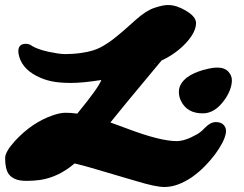

<svg xmlns="http://www.w3.org/2000/svg" viewBox="-35 -707 971 764"><path d="M368.2 -388.7Q294.4 -377 247.3 -377Q200.2 -377 168.9 -383.8Q137.7 -390.6 110.4 -404.8Q48.3 -437 38.6 -494.1Q34.7 -523.9 54.7 -530.8Q60.5 -532.7 68.6 -532.7Q76.7 -532.7 85.4 -528.8Q117.2 -505.9 195.8 -494.1Q213.9 -491.7 224.6 -491.7Q235.4 -491.7 252.9 -492.7Q270.5 -493.7 290 -496.6Q337.4 -503.4 366.5 -519.3Q395.5 -535.2 419.4 -554.2Q443.4 -573.2 464.4 -591.8L504.9 -627.9Q545.9 -664.6 579.6 -675.8Q613.3 -687 632.3 -687Q651.4 -687 668.2 -681.4Q685.1 -675.8 702.1 -666Q745.1 -641.6 745.1 -615.2Q745.1 -580.1 706.1 -537.1Q665.5 -493.2 607.9 -466.3Q430.2 -253.4 404.3 -219.7L473.6 -194.3Q603 -145.5 668 -145.5Q702.1 -145.5 750 -173.3Q765.1 -182.1 777.3 -195.3Q801.3 -221.2 823.7 -221.2Q846.2 -221.2 856.7 -208Q867.2 -194.8 863.5 -176.3Q859.9 -157.7 848.6 -136.5Q837.4 -115.2 820.1 -92Q802.7 -68.8 780 -45.7Q757.3 -22.5 731.4 -3.9Q672.4 37.1 619.1 37.1Q585 37.1 509.3 14.2L328.1 -39.1Q293 -49.3 261.7 -56.6Q199.2 -2.9 126.5 8.8Q100.1 12.7 70.8 12.7Q41.5 12.7 24.9 5.1Q8.3 -2.4 -0.5 -14.6Q-14.6 -35.2 -14.6 -78.1Q-14.6 -103 24.4 -146Q92.3 -219.7 174.8 -248Q204.1 -258.3 225.8 -258.3Q247.6 -258.3 272.5 -254.9Q357.9 -358.9 368.2 -388.7ZM580.6 -455.1Q578.6 -452.6 579.6 -453.1Q580.6 -453.6 584 -456.1ZM684.6 -306.6Q676.8 -322.8 676.8 -340.8Q676.8 -358.9 685.3 -372.8Q693.8 -386.7 707.5 -397.5Q721.2 -408.2 738.3 -415.8Q755.4 -423.3 772.5 -428.2Q807.6 -438 827.1 -438Q846.7 -438 857.2 -433.3Q867.7 -428.7 874.5 -420.9Q887.7 -405.8 887.7 -387.5Q887.7 -369.1 879.4 -347.7Q871.1 -326.2 855.5 -305.7Q818.4 -255.9 772 -255.9Q708.5 -255.9 684.6 -306.6Z"/></svg>

Font: Sarina
Style: Regular
Weight: 400
Designer: James Grieshaber
Foundry: James Grieshaber
Version: Version 1.001